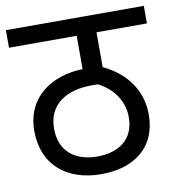

<svg xmlns="http://www.w3.org/2000/svg" viewBox="-73 -688 696 754"><g transform="rotate(-10 275.0 -311.0)"><path d="M550 -552V-622H0V-552H270V-419C144 -416 41 -345 41 -213C41 -77 134 0 272 0C393 0 495 -59 495 -200C495 -295 439 -371 349 -413V-552ZM268 -71C185 -71 119 -113 119 -208C119 -307 196 -350 293 -350H318C379 -320 416 -265 416 -202C416 -112 352 -71 268 -71Z"/></g></svg>

Font: Noto Sans Devanagari SemiCondensed
Style: Regular
Weight: 400
Width: 4
Designer: Jelle Bosma - Monotype Design Team
Foundry: Monotype Imaging Inc.
Version: Version 2.004